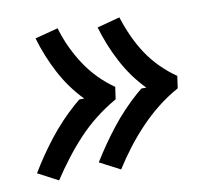

<svg xmlns="http://www.w3.org/2000/svg" viewBox="-63 -663 726 655"><g transform="rotate(-10 300.0 -336.0)"><path d="M306 -80 235 -117Q270 -174 311.5 -227Q353 -280 404 -325L422 -340H439Q393 -387 361.5 -446.5Q330 -506 311 -571L390 -592Q401 -557 416 -524Q431 -491 450.5 -461.5Q470 -432 495.5 -406.5Q521 -381 550 -361L544 -319Q506 -298 472.5 -271.5Q439 -245 409.5 -214Q380 -183 354 -149Q328 -115 306 -80ZM91 -80 21 -117Q55 -174 96.5 -227Q138 -280 189 -325L207 -340H224Q178 -387 146.5 -446.5Q115 -506 96 -571L176 -592Q186 -557 201.5 -524Q217 -491 236.5 -461.5Q256 -432 281 -406.5Q306 -381 335 -361L329 -319Q292 -298 258 -271.5Q224 -245 195 -214Q166 -183 140 -149Q114 -115 91 -80Z"/></g></svg>

Font: Iosevka Custom Medium Oblique
Style: Regular
Weight: 500
Italic angle: -9°
Designer: Belleve Invis
Foundry: Belleve Invis
Version: Version 27.0.1